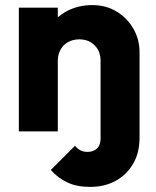

<svg xmlns="http://www.w3.org/2000/svg" viewBox="-20 -516 612 754"><path d="M334.5 218Q281.5 218 244.5 200.5Q207.5 183 179.5 151.5L274.5 56.5Q285.5 69.5 297.2 75Q309 80.5 324 80.5Q346 80.5 360.5 67.5Q375 54.5 375 27.5V-143H528V25Q528 84 502.8 127.2Q477.5 170.5 434 194.2Q390.5 218 334.5 218ZM375 0V-276.5Q375 -315 351.5 -338.2Q328 -361.5 291.5 -361.5Q267 -361.5 247.8 -351Q228.5 -340.5 217.8 -321.2Q207 -302 207 -276.5L147.5 -305.5Q147.5 -363 172.8 -405.8Q198 -448.5 242.5 -472.2Q287 -496 343 -496Q396.5 -496 438.2 -470.5Q480 -445 504 -403Q528 -361 528 -311V0ZM54 0V-486H207V0Z"/></svg>

Font: Outfit Thin
Style: Regular
Weight: 100
Designer: Rodrigo Fuenzalida
Foundry: fragTYPE
Version: Version 1.100;gftools[0.9.27]